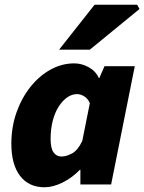

<svg xmlns="http://www.w3.org/2000/svg" viewBox="-20 -780 610 812"><path d="M168 12Q102 12 65 -36Q28 -84 28 -172Q28 -243 50 -305Q72 -367 109.5 -413.5Q147 -460 194.5 -486Q242 -512 294 -512Q326 -512 355.5 -495.5Q385 -479 398 -450H400L422 -500H550L450 0H320V-62H318Q285 -28 244.5 -8Q204 12 168 12ZM240 -118Q260 -118 284.5 -131Q309 -144 328 -184L360 -344Q351 -364 335.5 -373Q320 -382 306 -382Q284 -382 264 -368Q244 -354 228 -329Q212 -304 203 -269Q194 -234 194 -192Q194 -153 206.5 -135.5Q219 -118 240 -118ZM230 -570 380 -760H560L570 -742L360 -570Z"/></svg>

Font: Source Sans 3 ExtraLight Black
Style: Italic
Weight: 900
Italic angle: -11°
Version: Version 3.052;hotconv 1.1.0;makeotfexe 2.6.0